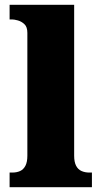

<svg xmlns="http://www.w3.org/2000/svg" viewBox="-20 -780 423 800"><path d="M20 0V-61H31Q50 -61 64 -67.5Q78 -74 86 -89.5Q94 -105 94 -131V-643Q94 -668 81.5 -679.5Q69 -691 54 -695Q39 -699 31 -699H20V-760H289V-131Q289 -105 297 -89.5Q305 -74 319.5 -67.5Q334 -61 352 -61H363V0Z"/></svg>

Font: Noto Serif Tibetan Black
Style: Regular
Weight: 900
Version: Version 2.103